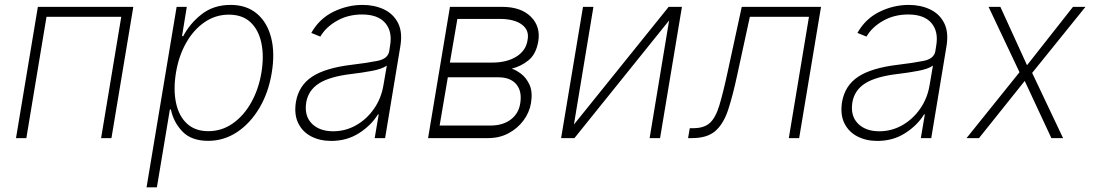

<svg xmlns="http://www.w3.org/2000/svg" viewBox="-20 -574 4541 798"><path d="M46.5 0 137.4 -545.5H534.1L443.2 0H400.2L484 -504.3H173.3L89.5 0Z M589.1 204.5 714.1 -545.5H756.4L736.5 -423.7H741.5Q769.2 -476.6 818.5 -515.1Q867.9 -553.6 938.6 -553.6Q1004.6 -553.6 1047.6 -517.4Q1090.6 -481.2 1106.9 -417.6Q1123.2 -354 1109.4 -271.3Q1095.9 -188.9 1058.1 -125.2Q1020.2 -61.4 965.4 -25Q910.5 11.4 845.2 11.4Q775.6 11.4 738.3 -27.3Q701 -66.1 690.3 -119H686.1L632.1 204.5ZM711.3 -271.7Q699.9 -202.1 711.5 -147Q723 -92 756.9 -60.4Q790.8 -28.8 845.9 -28.8Q901.6 -28.8 947.4 -60.9Q993.3 -93 1024.1 -148.1Q1055 -203.1 1066.4 -271.7Q1077.8 -340.2 1066.4 -394.9Q1055 -449.6 1021.3 -481.4Q987.6 -513.1 931.1 -513.1Q875.7 -513.1 830.1 -481.7Q784.4 -450.3 753.6 -395.8Q722.7 -341.3 711.3 -271.7Z M1356.5 11.7Q1309.7 11.7 1273.4 -7.1Q1237.2 -25.9 1219.5 -62.1Q1201.7 -98.4 1209.9 -150.2Q1221.6 -218.4 1277 -255.1Q1332.4 -291.9 1443.5 -305Q1507.1 -312.5 1549.7 -321.2Q1592.3 -329.9 1597.7 -361.2L1601.2 -383.9Q1611.5 -443.2 1581.1 -478.5Q1550.8 -513.8 1484.7 -513.8Q1426.8 -513.8 1380.7 -487.7Q1334.5 -461.6 1311.4 -421.9L1273.8 -437.1Q1306.8 -496.1 1365.4 -524.9Q1424 -553.6 1487.2 -553.6Q1535.9 -553.6 1575.1 -535.3Q1614.3 -517 1634.1 -478.9Q1653.8 -440.7 1643.8 -381L1580.6 0H1537.3L1554 -98.4H1550.8Q1522.4 -52.6 1471.9 -20.4Q1421.5 11.7 1356.5 11.7ZM1364.7 -28.4Q1415.8 -28.4 1460 -53.4Q1504.3 -78.5 1534.6 -122.2Q1565 -165.8 1573.9 -221.2L1587.7 -301.5Q1568.5 -287.3 1525.4 -279.3Q1482.2 -271.3 1442.1 -266.7Q1351.2 -256 1306.5 -227.8Q1261.7 -199.6 1252.8 -148.8Q1244 -93 1275.7 -60.7Q1307.5 -28.4 1364.7 -28.4Z M1759.2 0 1850.1 -545.5H2066.8Q2145.2 -545.5 2186.3 -504.6Q2227.3 -463.8 2217.3 -402.3Q2208.1 -348.7 2176.5 -323.3Q2144.9 -297.9 2106.9 -288.7Q2123.2 -283.7 2145.1 -267.8Q2166.9 -251.8 2180.8 -221.8Q2194.6 -191.8 2186.8 -144.5Q2180 -105.8 2155.5 -73Q2131 -40.1 2093.4 -20.1Q2055.8 0 2008.9 0ZM1807.2 -52.2H2017.8Q2069.6 -52.2 2102.5 -76.9Q2135.3 -101.6 2142 -143.1Q2150.6 -194.2 2126.2 -223.4Q2101.9 -252.5 2051.8 -252.8H1841.3ZM1849.8 -313.9H2025.6Q2087 -313.9 2126.8 -339.1Q2166.5 -364.3 2172.6 -407.3Q2180.8 -447.8 2149.7 -471.4Q2118.6 -495 2058.6 -495.4H1881Z M2365.4 -56.5 2759.2 -545.5H2814.3L2723.4 0H2680L2761 -489L2367.5 0H2312.1L2403.1 -545.5H2446.4Z M2839.8 0 2846.9 -41.2H2861.2Q2906.2 -41.2 2930.2 -62.9Q2954.2 -84.5 2969.8 -136Q2985.4 -187.5 3004.6 -276.6L3062.9 -545.5H3392.4L3301.5 0H3258.5L3342.3 -504.3H3096.6L3044.7 -265.3Q3025.9 -177.2 3006.6 -118.3Q2987.2 -59.3 2953.3 -29.7Q2919.4 0 2856.9 0Z M3626.4 11.7Q3579.5 11.7 3543.3 -7.1Q3507.1 -25.9 3489.3 -62.1Q3471.6 -98.4 3479.8 -150.2Q3491.5 -218.4 3546.9 -255.1Q3602.3 -291.9 3713.4 -305Q3777 -312.5 3819.6 -321.2Q3862.2 -329.9 3867.5 -361.2L3871.1 -383.9Q3881.4 -443.2 3851 -478.5Q3820.7 -513.8 3754.6 -513.8Q3696.7 -513.8 3650.6 -487.7Q3604.4 -461.6 3581.3 -421.9L3543.7 -437.1Q3576.7 -496.1 3635.3 -524.9Q3693.9 -553.6 3757.1 -553.6Q3805.8 -553.6 3845 -535.3Q3884.2 -517 3903.9 -478.9Q3923.7 -440.7 3913.7 -381L3850.5 0H3807.2L3823.9 -98.4H3820.7Q3792.3 -52.6 3741.8 -20.4Q3691.4 11.7 3626.4 11.7ZM3634.6 -28.4Q3685.7 -28.4 3729.9 -53.4Q3774.1 -78.5 3804.5 -122.2Q3834.9 -165.8 3843.8 -221.2L3857.6 -301.5Q3838.4 -287.3 3795.3 -279.3Q3752.1 -271.3 3712 -266.7Q3621.1 -256 3576.3 -227.8Q3531.6 -199.6 3522.7 -148.8Q3513.8 -93 3545.6 -60.7Q3577.4 -28.4 3634.6 -28.4Z M4137.8 -545.5 4248.6 -302.9 4439.6 -545.5H4491.5L4269.9 -271L4398.4 0H4349.8L4239 -237.6L4049 0H3997.2L4217.3 -273.8L4088.8 -545.5Z"/></svg>

Font: Inter Extra Light  BETA
Style: Italic
Weight: 200
Italic angle: 9.39999°
Designer: Rasmus Andersson
Foundry: rsms
Version: Version 3.011;git-f93a4a705